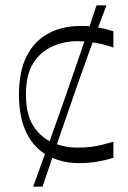

<svg xmlns="http://www.w3.org/2000/svg" viewBox="-20 -595 479 718"><path d="M277 15Q211 15 159.5 -12.5Q108 -40 79.5 -97.5Q51 -155 51 -241Q51 -329 80 -385.5Q109 -442 161 -470Q213 -498 282 -498Q319 -498 347.5 -492.5Q376 -487 404 -478V-417Q387 -424 365.5 -429Q344 -434 320 -437.5Q296 -441 270 -441Q220 -441 176 -421.5Q132 -402 104.5 -359Q77 -316 77 -241Q77 -168 104.5 -124.5Q132 -81 176 -62Q220 -43 270 -43Q299 -43 322 -46Q345 -49 365.5 -54.5Q386 -60 404 -65V-5Q376 4 343.5 9.5Q311 15 277 15ZM104 103Q166 -66 225.5 -236Q285 -406 341 -575H378Q314 -406 255 -236Q196 -66 139 103Z"/></svg>

Font: Ojuju
Style: Regular
Weight: 400
Designer: Chisaokwu Joboson, Mirko Velimirovic
Foundry: Udi Foundry
Version: Version 1.000